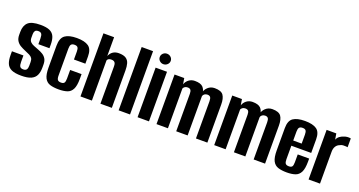

<svg xmlns="http://www.w3.org/2000/svg" viewBox="-40 -1223 3372 1801"><g transform="rotate(20 1646.5 -322.5)"><path d="M182.4 7.4Q119.7 7.4 85.2 -8.2Q50.7 -23.8 37.1 -56.8Q23.5 -89.7 23.5 -140.1V-178.3H138.2V-114.4Q138.2 -82.3 147.1 -68.4Q156 -54.6 181 -54.6Q203.1 -54.6 212.8 -67.2Q222.5 -79.8 222.5 -104.8V-142.9Q222.5 -166.9 213.4 -180.8Q204.4 -194.7 185.2 -204.5Q166 -214.4 137.3 -226Q110.5 -236.9 87.1 -250.8Q63.6 -264.8 49.1 -287.8Q34.6 -310.8 34.6 -346.8V-375.7Q34.6 -438.5 69 -470.7Q103.3 -503 191.9 -503Q251 -503 284 -488.1Q317 -473.2 330.6 -441.7Q344.3 -410.3 344.3 -361.9V-325.5H233.7V-380.7Q233.7 -414.1 224.4 -427.6Q215 -441 192.5 -441Q168.2 -441 159.8 -428Q151.4 -414.9 151.4 -395.6V-358.6Q151.4 -333.7 164.9 -319.4Q178.5 -305 200.4 -296.6Q222.4 -288.3 246.7 -278.4Q273 -268.8 295.1 -255.5Q317.3 -242.2 330.8 -220Q344.3 -197.9 344.3 -161V-131.1Q344.3 -85.9 329.6 -55Q314.8 -24 279.6 -8.3Q244.4 7.4 182.4 7.4Z M556.3 8.3Q504.9 8.3 469.5 -2.8Q434.2 -14 416.2 -48.5Q398.2 -83 398.2 -151.7V-369.7Q398.2 -446.5 437.3 -475.1Q476.5 -503.6 554.7 -503.6Q632.6 -503.6 671.5 -476.4Q710.5 -449.2 710.5 -376.8V-304.5H596.5V-383.3Q596.5 -412.1 587.7 -424.3Q578.9 -436.5 554.7 -436.5Q531.5 -436.5 521.8 -424.3Q512.2 -412.1 512.2 -383.3V-114.5Q512.2 -83.9 521.8 -71.6Q531.5 -59.4 556 -59.4Q578.9 -59.4 587.7 -71.3Q596.5 -83.2 596.5 -114.5V-200.3H710.5V-152.4Q710.5 -83.6 692.7 -49Q674.9 -14.3 640.3 -3Q605.8 8.3 556.3 8.3Z M772.4 0V-630H878.9V-442.2Q891.2 -472.1 914.9 -488.2Q938.5 -504.4 972.8 -504.4Q1020.6 -504.4 1044.9 -487.9Q1069.2 -471.5 1077.4 -442.2Q1085.6 -412.9 1085.6 -373.4V0H971.6V-366.4Q971.6 -376.9 970.6 -387Q969.6 -397.1 965.6 -405.4Q961.5 -413.6 952.7 -418.8Q944 -424 927.8 -424Q914 -424 904.9 -420Q895.9 -416 891.8 -410.9Q887.8 -405.8 886.4 -401.6V0Z M1153.4 0V-631.9H1267.1V0Z M1342.4 0V-495H1456.1V0ZM1398.7 -550.1Q1376.6 -550.1 1360.6 -565.5Q1344.7 -580.8 1344.7 -602.1Q1344.7 -624 1360.6 -639.3Q1376.6 -654.5 1398.7 -654.5Q1421.4 -654.5 1437.8 -639.3Q1454.1 -624 1454.1 -602.4Q1454.1 -580.8 1437.8 -565.5Q1421.4 -550.1 1398.7 -550.1Z M1531.4 0V-495H1628.1L1637.9 -436.2Q1647.9 -466.2 1673.2 -485.1Q1698.5 -504 1732.7 -504Q1789.4 -504 1813 -480Q1836.7 -456 1840.5 -410L1827.7 -410.4Q1833.6 -450.3 1861.7 -477.2Q1889.9 -504 1930 -504Q1994.5 -504 2016.8 -472.8Q2039.1 -441.5 2039.1 -379.1V0H1925.1V-370.9Q1925.1 -399.8 1916.1 -411.6Q1907.2 -423.4 1886.8 -423.4Q1870 -423.4 1857.4 -414.4Q1844.8 -405.5 1842.1 -391.4V0H1728.1V-374Q1728.1 -400.1 1719.3 -411.7Q1710.5 -423.4 1689.1 -423.4Q1672.1 -423.4 1661.4 -415.9Q1650.6 -408.4 1645.4 -397.5V0Z M2107.4 0V-495H2204.1L2213.9 -436.2Q2223.9 -466.2 2249.2 -485.1Q2274.5 -504 2308.7 -504Q2365.4 -504 2389 -480Q2412.7 -456 2416.5 -410L2403.7 -410.4Q2409.6 -450.3 2437.7 -477.2Q2465.9 -504 2506 -504Q2570.5 -504 2592.8 -472.8Q2615.1 -441.5 2615.1 -379.1V0H2501.1V-370.9Q2501.1 -399.8 2492.1 -411.6Q2483.2 -423.4 2462.8 -423.4Q2446 -423.4 2433.4 -414.4Q2420.8 -405.5 2418.1 -391.4V0H2304.1V-374Q2304.1 -400.1 2295.3 -411.7Q2286.5 -423.4 2265.1 -423.4Q2248.1 -423.4 2237.4 -415.9Q2226.6 -408.4 2221.4 -397.5V0Z M2833.6 8.3Q2781.9 8.3 2746.5 -3.2Q2711.2 -14.7 2693.2 -49.5Q2675.2 -84.3 2675.2 -154.4V-376.8Q2675.2 -450.3 2714.3 -477.3Q2753.5 -504.4 2831.7 -504.4Q2909.6 -504.4 2948.5 -477.3Q2987.5 -450.3 2987.5 -376.8V-242.2H2789.2V-107.4Q2789.2 -76.7 2798.8 -64.7Q2808.5 -52.6 2833 -52.6Q2855.9 -52.6 2864.7 -64.3Q2873.5 -76.1 2873.5 -107.4V-186H2987.5V-155.4Q2987.5 -85.3 2969.7 -50.1Q2951.9 -15 2917.5 -3.3Q2883.1 8.3 2833.6 8.3ZM2789.2 -294H2873.5V-383.3Q2873.5 -411.8 2864.7 -423.8Q2855.9 -435.9 2831.7 -435.9Q2808.5 -435.9 2798.8 -423.8Q2789.2 -411.8 2789.2 -383.3Z M3049.4 0V-495H3146.1L3155.9 -435.8Q3164.8 -458.2 3182.9 -471.4Q3201 -484.6 3221.1 -490.4Q3253.6 -504 3290 -497V-409.1Q3288.1 -409.8 3274.6 -411.3Q3261.1 -412.8 3244.1 -411.6Q3227 -410.4 3215 -402.6Q3190 -393.7 3176.7 -372Q3163.4 -350.3 3163.4 -318.8V0Z"/></g></svg>

Font: Alumni Sans Thin
Style: Regular
Weight: 100
Designer: Robert E. Leuschke
Foundry: Robert E. Leuschke
Version: Version 1.018